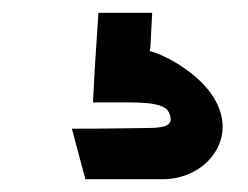

<svg xmlns="http://www.w3.org/2000/svg" viewBox="-20 -60 388 300"><path d="M132 -13 128.1 47 125.3 100H140.3H180.3C227.3 100 241.9 106 245.6 120L245.9 121C249.4 134 242 140 211 140L131.3 141H92.3L113.4 220H152.4H232.4C233 220 233.6 220 234.2 220C294.3 220 339.3 171 325.3 118.5C308.3 55.1 222.7 20 213.8 20L215 13L217.8 -40H133.8Z"/></svg>

Font: Nordica Advanced
Style: RegularLObl
Weight: 300
Version: Version 1.07